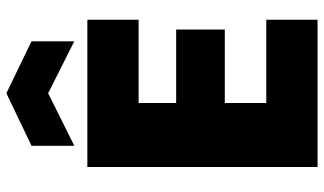

<svg xmlns="http://www.w3.org/2000/svg" viewBox="-222 -770 993 588"><g transform="rotate(-90 274.0 -476.5)"><path d="M507 -548H252V-433H477V-284H252V-157H507V0H56V-705H507ZM441 -745 282 -825 121 -745V-876L282 -953L441 -876Z"/></g></svg>

Font: Parkinsans ExtraBold
Style: Regular
Weight: 800
Designer: Red Stone, Indian Type Foundry
Foundry: Indian Type Foundry
Version: Version 1.000